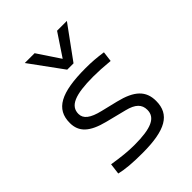

<svg xmlns="http://www.w3.org/2000/svg" viewBox="-220 -896 1027 1027"><g transform="rotate(-45 293.0 -383.0)"><path d="M252.9 9.8C427.7 9.8 502 -33.7 502 -136.2C502 -212.4 457.5 -255.9 351.1 -281.7L258.3 -304.2C188.5 -320.8 158.7 -344.7 158.7 -380.9C158.7 -440.9 217.3 -466.3 356.4 -466.3C391.1 -466.3 428.2 -464.4 481 -459.5L488.3 -517.6C440.4 -524.4 404.8 -527.3 359.4 -527.3C171.4 -527.3 91.8 -483.9 91.8 -379.4C91.8 -311 134.3 -271 234.9 -245.6L351.1 -216.3C409.7 -201.7 435.1 -176.8 435.1 -135.7C435.1 -76.7 380.4 -51.3 252.9 -51.3C206.5 -51.3 158.7 -56.2 91.8 -66.9L84 -4.9C126.5 5.4 177.2 9.8 252.9 9.8ZM283.7 -590.8H331.5L466.8 -776.4H392.6L307.6 -648.9L222.7 -776.4H148.4Z"/></g></svg>

Font: Cascadia Mono Light
Style: Regular
Weight: 300
Monospace: yes
Designer: Aaron Bell
Foundry: Saja Typeworks
Version: Version 2404.023